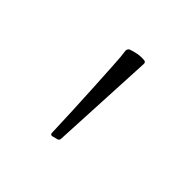

<svg xmlns="http://www.w3.org/2000/svg" viewBox="-82 -849 414 414"><g transform="rotate(45 125.0 -642.0)"><path d="M120 -514Q114 -513 114 -519Q113 -548 111.5 -583.5Q110 -619 108 -653.5Q106 -688 104.5 -715.5Q103 -743 101 -755Q100 -760 105 -764Q113 -767 123 -769Q133 -771 143 -770Q149 -770 149 -764L137 -524Q137 -518 131 -517Z"/></g></svg>

Font: Hahmlet Thin
Style: Regular
Weight: 250
Version: Version 1.002